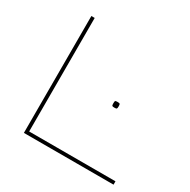

<svg xmlns="http://www.w3.org/2000/svg" viewBox="-157 -848 986 996"><g transform="rotate(30 335.5 -350.0)"><path d="M112 0V-700H132V-20H649V0ZM437 -365Q437 -377 439 -379.5Q441 -382 453 -382Q464 -382 466.5 -379.5Q469 -377 469 -365Q469 -353 466.5 -350.5Q464 -348 453 -348Q442 -348 439.5 -350.5Q437 -353 437 -365Z"/></g></svg>

Font: Georama Extended Thin
Style: Regular
Weight: 100
Width: 7
Designer: Jean-Baptiste Levee
Foundry: Production Type
Version: Version 1.000